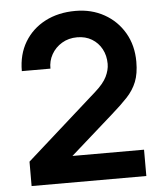

<svg xmlns="http://www.w3.org/2000/svg" viewBox="-53 -781 701 826"><g transform="rotate(-5 298.0 -368.0)"><path d="M50 -0.8 50.2 -106.2 358 -380.7Q394 -412.6 407.9 -441Q421.8 -469.5 421.8 -496.2Q421.8 -532 406.5 -560.3Q391.2 -588.6 363.9 -605Q336.7 -621.3 300.8 -621.3Q263.5 -621.3 234.8 -604Q206.1 -586.8 190 -558.4Q174 -530.1 174.8 -497H51.2Q51.2 -568.9 83.3 -622.4Q115.4 -675.8 172.2 -705.4Q228.9 -735 303.3 -735Q372.6 -735 427.5 -704.2Q482.3 -673.5 513.9 -619.2Q545.5 -564.9 545.5 -494.5Q545.5 -443.1 531.5 -408.1Q517.6 -373.2 489.8 -343.5Q462 -313.9 421 -278L202.5 -84.5L191.3 -114.5H545.5V-0.8Z"/></g></svg>

Font: Manrope ExtraLight
Style: Regular
Weight: 200
Designer: Mikhail Sharanda
Foundry: Mikhail Sharanda
Version: Version 4.505